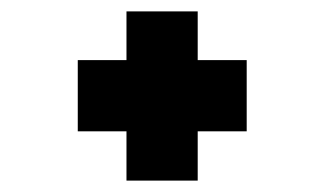

<svg xmlns="http://www.w3.org/2000/svg" viewBox="-20 -554 570 337"><path d="M116.5 -323.5V-448.5H413V-323.5ZM202 -237V-534H327V-237Z"/></svg>

Font: Bodoni Moda 18pt Medium
Style: Regular
Weight: 500
Designer: Owen Earl
Foundry: indestructible type
Version: Version 2.004